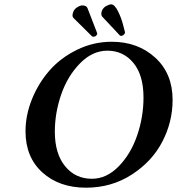

<svg xmlns="http://www.w3.org/2000/svg" viewBox="-20 -850 813 882"><path d="M473.1 -617.2Q404.3 -617.2 347.2 -558.6Q290 -500 261 -415.5Q231.9 -331.1 231.9 -245.1Q231.9 -144 279.1 -86.4Q326.2 -28.8 401.9 -28.8Q469.7 -28.8 525.4 -85.9Q581.1 -143.1 610.1 -228Q639.2 -313 639.2 -401.9Q639.2 -504.9 592.8 -561Q546.4 -617.2 473.1 -617.2ZM375 12.2Q252 12.2 174.6 -57.9Q97.2 -127.9 97.2 -247.1Q97.2 -320.3 126.5 -393.6Q155.8 -466.8 206.8 -525.4Q257.8 -584 333.5 -621.1Q409.2 -658.2 493.2 -658.2Q613.3 -658.2 693.1 -585.2Q772.9 -512.2 772.9 -391.1Q772.9 -290 725.6 -199Q678.2 -107.9 585.2 -47.9Q492.2 12.2 375 12.2ZM332 -814.9Q347.2 -824.7 356.9 -825.2Q377 -825.2 381.8 -813L425.8 -699.2Q425.8 -698.2 426.3 -697.3L426.8 -695.8Q426.8 -690.9 419.9 -684.1Q411.1 -681.2 410.2 -681.2Q405.3 -681.2 402.8 -683.1L317.9 -767.1Q313 -772 313 -779.8Q313 -780.8 313.5 -783.4Q314 -786.1 314 -787.1Q317.9 -805.2 332 -814.9ZM464.8 -820.8Q481 -829.6 490.2 -830.1Q506.3 -830.1 522.2 -798.1Q538.1 -766.1 545.9 -733.9L554.2 -702.1V-699.2Q552.2 -693.4 545.9 -688Q540 -685.1 538.1 -685.1Q533.2 -685.1 530.8 -687L450.2 -772.9Q444.3 -778.8 445.8 -792Q448.7 -809.6 464.8 -820.8Z"/></svg>

Font: Linux Libertine O
Style: Semibold Italic
Weight: 600
Italic angle: -11.5°
Designer: Philipp H. Poll
Foundry: Philipp H. Poll
Version: Version 5.1.2